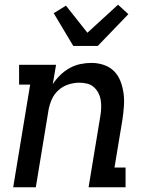

<svg xmlns="http://www.w3.org/2000/svg" viewBox="-20 -795 640 815"><path d="M36 0 108 -436H61V-520H218L204 -438Q218 -459 236 -476.5Q254 -494 275.5 -506Q297 -518 321 -523Q345 -528 368 -528Q395 -528 420.5 -519.5Q446 -511 464 -493Q482 -475 491.5 -450Q501 -425 504.5 -398.5Q508 -372 506 -344.5Q504 -317 500 -289L466 -84H513V0H356L406 -303Q409 -320 409.5 -337Q410 -354 407.5 -370Q405 -386 397.5 -400.5Q390 -415 378 -425.5Q366 -436 350 -440Q334 -444 317 -444Q294 -444 270.5 -436.5Q247 -429 228.5 -412.5Q210 -396 200 -373.5Q190 -351 186 -328L132 0ZM291 -600 208 -739 260 -771 351 -656 481 -775 525 -735 395 -600Z"/></svg>

Font: Iosevka Etoile Medium
Style: Italic
Weight: 500
Italic angle: -9°
Designer: Belleve Invis
Foundry: Belleve Invis
Version: Version 22.1.2; ttfautohint (v1.8.4)